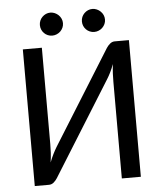

<svg xmlns="http://www.w3.org/2000/svg" viewBox="-55 -850 753 898"><g transform="rotate(-5 321.0 -401.0)"><path d="M71.8 0ZM463.9 -613.8Q470.2 -624 480.5 -632.8Q490.7 -641.6 503.4 -641.6H569.8V0H480.5V-453.1Q480.5 -471.7 481.4 -492.7Q482.4 -513.7 485.4 -536.6Q478 -516.6 469.5 -499.3Q460.9 -481.9 452.6 -468.8L177.7 -27.8Q171.4 -17.6 161.4 -8.8Q151.4 0 138.2 0H71.8V-641.6H161.1V-189Q161.1 -169.4 159.9 -148.2Q158.7 -127 155.3 -103.5Q163.1 -124 171.9 -141.6Q180.7 -159.2 189 -172.9ZM269.5 -747.6Q269.5 -736.3 265.1 -726.6Q260.7 -716.8 253.2 -709.5Q245.6 -702.1 235.6 -698Q225.6 -693.8 214.8 -693.8Q203.6 -693.8 193.8 -698Q184.1 -702.1 176.8 -709.5Q169.4 -716.8 165.3 -726.6Q161.1 -736.3 161.1 -747.6Q161.1 -758.8 165.3 -768.6Q169.4 -778.3 176.8 -785.6Q184.1 -793 193.8 -797.4Q203.6 -801.8 214.8 -801.8Q225.6 -801.8 235.6 -797.4Q245.6 -793 253.2 -785.6Q260.7 -778.3 265.1 -768.6Q269.5 -758.8 269.5 -747.6ZM466.8 -747.6Q466.8 -736.3 462.4 -726.6Q458 -716.8 450.4 -709.5Q442.9 -702.1 432.9 -698Q422.9 -693.8 412.1 -693.8Q400.9 -693.8 391.1 -698Q381.3 -702.1 374 -709.5Q366.7 -716.8 362.5 -726.6Q358.4 -736.3 358.4 -747.6Q358.4 -758.8 362.5 -768.6Q366.7 -778.3 374 -785.6Q381.3 -793 391.1 -797.4Q400.9 -801.8 412.1 -801.8Q422.9 -801.8 432.9 -797.4Q442.9 -793 450.4 -785.6Q458 -778.3 462.4 -768.6Q466.8 -758.8 466.8 -747.6Z"/></g></svg>

Font: Carlito
Style: Regular
Weight: 400
Designer: Lukasz Dziedzic
Foundry: tyPoland Lukasz Dziedzic
Version: Version 1.104